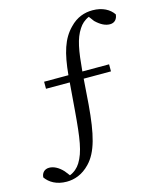

<svg xmlns="http://www.w3.org/2000/svg" viewBox="-142 -803 827 999"><g transform="rotate(-15 272.0 -303.5)"><path d="M113 -385H241L229 -235C217 -89 207 -19 174 34C161 55 142 72 117 82L96 55C71 28 45 16 22 16C-4 16 -19 34 -20 57C1 87 38 110 93 110C134 110 178 96 218 54C271 -1 293 -91 306 -248L316 -385H463V-423H319C329 -534 339 -595 371 -643C383 -662 401 -679 425 -689L446 -661C473 -635 498 -623 522 -623C548 -623 562 -641 564 -665C544 -695 506 -717 452 -717C409 -717 366 -703 329 -664C277 -612 255 -540 244 -423H113Z"/></g></svg>

Font: Source Han Serif KR
Style: Regular
Weight: 400
Designer: Ryoko NISHIZUKA 西塚涼子 (kana & ideographs); Frank Grießhammer (Latin, Greek & Cyrillic); Wenlong ZHANG 张文龙 (bopomofo); San
Foundry: Adobe
Version: Version 2.001;hotconv 1.1.0;makeotfexe 2.6.0